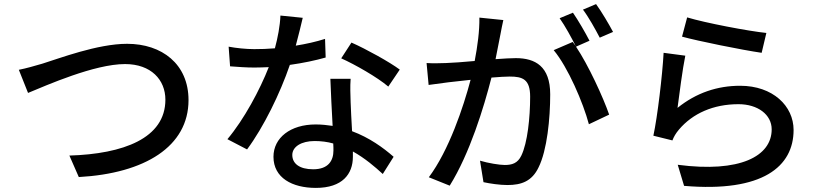

<svg xmlns="http://www.w3.org/2000/svg" viewBox="-20 -873 4040 938"><path d="M72 -532 117 -419C207 -456 441 -560 591 -560C718 -560 788 -483 788 -386C788 -197 582 -121 319 -113L365 -8C689 -26 901 -158 901 -384C901 -560 771 -659 601 -659C456 -659 268 -587 187 -562C149 -551 108 -539 72 -532Z M1933 -533C1885 -569 1768 -634 1697 -665L1647 -588C1714 -558 1823 -496 1877 -450ZM1568 -683C1524 -669 1475 -658 1425 -650C1439 -702 1451 -752 1459 -786L1350 -797C1348 -746 1337 -689 1323 -637C1289 -634 1255 -633 1222 -633C1182 -633 1134 -638 1097 -645L1104 -549C1143 -546 1184 -543 1222 -543C1245 -543 1269 -544 1293 -545C1250 -435 1172 -289 1091 -193L1187 -143C1268 -252 1349 -418 1396 -556C1461 -565 1522 -578 1571 -592ZM1609 -138C1609 -88 1584 -46 1510 -46C1443 -46 1408 -74 1408 -116C1408 -156 1452 -184 1517 -184C1549 -184 1580 -180 1608 -172C1609 -159 1609 -147 1609 -138ZM1594 -488C1596 -424 1601 -334 1605 -258C1578 -262 1551 -265 1522 -265C1399 -265 1316 -200 1316 -107C1316 -4 1408 45 1523 45C1653 45 1704 -23 1704 -107V-133C1763 -100 1812 -58 1850 -23L1903 -107C1853 -151 1784 -201 1700 -232C1697 -286 1694 -341 1693 -373C1692 -413 1690 -447 1693 -488Z M2975 -717C2956 -753 2919 -816 2892 -853L2828 -826C2856 -789 2888 -731 2910 -689ZM2322 -787C2323 -722 2313 -648 2299 -575C2244 -570 2191 -566 2159 -565C2126 -564 2097 -563 2064 -565L2074 -458C2101 -462 2146 -468 2171 -471C2194 -474 2234 -478 2279 -483C2244 -350 2173 -138 2075 -7L2177 34C2275 -123 2344 -349 2381 -494C2418 -497 2450 -499 2470 -499C2533 -499 2570 -486 2570 -401C2570 -298 2557 -175 2527 -113C2509 -75 2481 -67 2446 -67C2420 -67 2365 -76 2325 -88L2342 17C2374 24 2422 31 2459 31C2528 31 2579 12 2611 -55C2653 -139 2668 -295 2668 -412C2668 -549 2595 -589 2500 -589C2477 -589 2442 -587 2401 -584C2410 -629 2419 -677 2425 -706C2429 -728 2434 -753 2439 -775ZM2860 -674C2840 -713 2804 -775 2779 -811L2714 -784C2741 -746 2773 -687 2793 -647C2788 -654 2783 -661 2778 -668L2685 -628C2755 -544 2829 -371 2857 -266L2956 -313C2927 -397 2854 -556 2794 -645Z M3312 -694C3388 -673 3604 -629 3701 -615L3724 -712C3637 -721 3426 -761 3337 -788ZM3328 -601 3222 -615C3216 -504 3192 -303 3172 -210L3265 -187C3272 -205 3281 -221 3297 -240C3364 -319 3465 -364 3588 -364C3682 -364 3750 -313 3750 -241C3750 -110 3596 -28 3291 -68L3322 35C3707 68 3857 -60 3857 -238C3857 -355 3756 -454 3596 -454C3485 -454 3382 -420 3290 -346C3298 -407 3315 -539 3328 -601Z"/></svg>

Font: Noto Sans Japanese Medium
Style: Regular
Weight: 500
Designer: Ryoko NISHIZUKA (kana & ideographs); Paul D. Hunt (Latin, Greek & Cyrillic); Wenlong ZHANG (bopomofo); Sandoll Communica
Foundry: Adobe Systems Incorporated
Version: Version 1.000;PS 1;hotconv 1.0.78;makeotf.lib2.5.61930